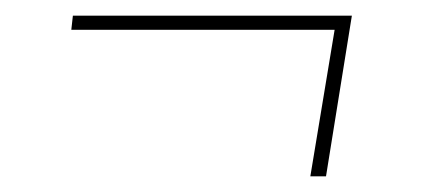

<svg xmlns="http://www.w3.org/2000/svg" viewBox="-20 -369 540 245"><path d="M396 -144H376L407 -331H71L73 -349H429Z"/></svg>

Font: Iosevka Term Curly Thin
Style: Italic
Weight: 100
Italic angle: -9°
Designer: Belleve Invis
Foundry: Belleve Invis
Version: Version 32.3.0